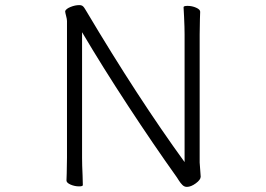

<svg xmlns="http://www.w3.org/2000/svg" viewBox="-20 -723 1040 751"><path d="M700 -657Q698 -687 698 -695Q698 -700 714 -700Q731 -700 747 -693Q763 -686 763 -677Q763 -661 762 -649L761 -588V-87L763 -60L765 -32Q765 -20 746 -6Q727 8 711 8Q701 8 693.5 0.5Q686 -7 680 -16.5Q674 -26 672 -29Q580 -158 481 -309Q382 -460 301 -597V-105Q301 -79 303 -37L304 1Q304 6 289 6Q272 6 256 -1Q240 -8 240 -17Q240 -33 241 -45L242 -106V-641Q242 -648 238.5 -661Q235 -674 235 -678Q235 -680 235 -680Q239 -689 256.5 -696Q274 -703 290 -703Q295 -703 298 -702Q302 -701 305.5 -697.5Q309 -694 312.5 -688Q316 -682 318 -679Q519 -341 702 -89V-589Q702 -615 700 -657Z"/></svg>

Font: JyunsaiKaai Light
Style: Regular
Weight: 300
Designer: Fontworks Inc.
Version: Version 0.030;April 7, 2024;FontCreator 14.0.0.2901 64-bit